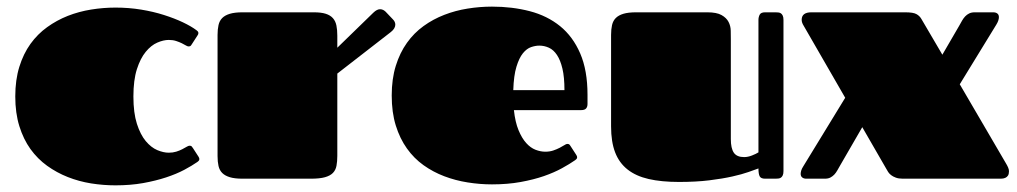

<svg xmlns="http://www.w3.org/2000/svg" viewBox="-20 -537 3055 577"><path d="M380.9 -247.1Q380.9 -197.8 391.4 -165Q401.9 -132.3 418 -113Q434.1 -93.8 452.6 -85.9Q471.2 -78.1 487.3 -78.1Q499.5 -78.1 509.8 -81.3Q520 -84.5 527.8 -88.6Q535.6 -92.8 541 -95.9Q546.4 -99.1 549.3 -99.1Q553.7 -99.1 555.4 -97.7Q557.1 -96.2 559.6 -92.3L576.7 -65.9Q579.1 -62 579.1 -59.1Q579.1 -55.7 577.1 -53.7Q575.2 -51.8 573.2 -50.3Q557.1 -39.1 533.7 -26.6Q510.3 -14.2 479.2 -3.9Q448.2 6.3 410.2 13.2Q372.1 20 327.1 20Q290.5 20 253.9 14.2Q217.3 8.3 183.8 -4.9Q150.4 -18.1 121.6 -38.8Q92.8 -59.6 71.5 -89.1Q50.3 -118.7 38.1 -158Q25.9 -197.3 25.9 -247.1Q25.9 -296.9 38.1 -336.2Q50.3 -375.5 71.5 -405Q92.8 -434.6 121.6 -455.3Q150.4 -476.1 183.8 -489.3Q217.3 -502.4 253.9 -508.3Q290.5 -514.2 327.1 -514.2Q367.2 -514.2 404.3 -508.1Q441.4 -502 472.9 -491.9Q504.4 -481.9 529.5 -470Q554.7 -458 570.3 -446.3Q572.3 -444.8 574.2 -442.9Q576.2 -440.9 576.2 -437.5Q576.2 -434.1 573.7 -430.7L556.6 -404.3Q554.2 -400.4 552.5 -398.9Q550.8 -397.5 546.4 -397.5Q543.5 -397.5 538.6 -400.4Q533.7 -403.3 526.4 -407Q519 -410.6 509.3 -413.8Q499.5 -417 487.3 -417Q471.2 -417 452.6 -408.9Q434.1 -400.9 418 -381.3Q401.9 -361.8 391.4 -329.1Q380.9 -296.4 380.9 -247.1Z M633.8 -432.1Q633.8 -448.7 636.7 -461.7Q639.6 -474.6 647.9 -482.9Q656.2 -491.2 670.9 -495.6Q685.5 -500 709 -500H922.9Q945.3 -500 959 -495.6Q972.7 -491.2 980.5 -482.4Q988.3 -473.6 991 -460.4Q993.7 -447.3 993.7 -429.7V-393.6L1102.1 -499Q1112.8 -509.3 1122.1 -509.3Q1127.4 -509.3 1131.6 -507.1Q1135.7 -504.9 1138.7 -502L1160.6 -479Q1168 -471.7 1168 -462.9Q1168 -457.5 1164.8 -451.9Q1161.6 -446.3 1154.8 -440.9L993.7 -315.9V-68.8Q993.7 -51.8 991.2 -38.8Q988.8 -25.9 980.5 -17.3Q972.2 -8.8 956.5 -4.4Q940.9 0 914.1 0H709Q685.5 0 670.9 -4.4Q656.2 -8.8 647.9 -17.1Q639.6 -25.4 636.7 -38.1Q633.8 -50.8 633.8 -67.9Z M1618.7 -81.1Q1631.8 -81.1 1642.6 -84.7Q1653.3 -88.4 1661.9 -92.8Q1670.4 -97.2 1676 -100.8Q1681.6 -104.5 1684.6 -104.5Q1689 -104.5 1690.7 -103Q1692.4 -101.6 1694.8 -97.7L1711.9 -71.3Q1714.4 -67.4 1714.4 -64.5Q1714.4 -61 1712.4 -59.1Q1710.4 -57.1 1708.5 -55.7Q1692.4 -44.4 1668.9 -31.5Q1645.5 -18.6 1614.5 -7.8Q1583.5 2.9 1544.4 10Q1505.4 17.1 1458.5 17.1Q1421.9 17.1 1385.3 11.2Q1348.6 5.4 1315.2 -7.3Q1281.7 -20 1252.9 -40.5Q1224.1 -61 1202.9 -90.8Q1181.6 -120.6 1169.4 -159.9Q1157.2 -199.2 1157.2 -250Q1157.2 -299.8 1169.4 -339.1Q1181.6 -378.4 1202.9 -408.2Q1224.1 -438 1252.9 -458.7Q1281.7 -479.5 1315.2 -492.4Q1348.6 -505.4 1385.3 -511.2Q1421.9 -517.1 1458.5 -517.1Q1519.5 -517.1 1572 -503.4Q1624.5 -489.7 1663.1 -458.5Q1701.7 -427.2 1723.6 -376.5Q1745.6 -325.7 1745.6 -252V-224.6Q1745.6 -215.8 1741.2 -210.9Q1736.8 -206.1 1726.6 -206.1H1524.4Q1528.3 -169.9 1538.3 -145.8Q1548.3 -121.6 1561.3 -107.2Q1574.2 -92.8 1589.4 -86.9Q1604.5 -81.1 1618.7 -81.1ZM1676.3 -266.1Q1676.3 -305.2 1670.2 -330.8Q1664.1 -356.4 1653.8 -371.8Q1643.6 -387.2 1629.6 -393.6Q1615.7 -399.9 1600.6 -399.9Q1589.4 -399.9 1576.2 -395.5Q1563 -391.1 1551.5 -377Q1540 -362.8 1532 -336.4Q1523.9 -310.1 1522.5 -266.1Z M2176.3 -119.1Q2176.3 -91.3 2185.3 -78.1Q2194.3 -64.9 2216.3 -64.9Q2227.5 -64.9 2240 -69.8Q2252.4 -74.7 2259.3 -79.1V-477.1Q2259.3 -485.4 2262.9 -492.7Q2266.6 -500 2279.3 -500H2310.5Q2314.9 -500 2319.3 -499.5Q2323.7 -499 2326.9 -496.8Q2330.1 -494.6 2332.3 -490Q2334.5 -485.4 2334.5 -477.1V-22.9Q2334.5 -14.6 2332.3 -10Q2330.1 -5.4 2326.9 -3.2Q2323.7 -1 2319.3 -0.5Q2314.9 0 2310.5 0H2279.3Q2266.6 0 2262.9 -7.3Q2259.3 -14.6 2259.3 -30.8Q2248.5 -26.9 2229.2 -20Q2210 -13.2 2180.7 -6.6Q2151.4 0 2111.6 4.9Q2071.8 9.8 2020.5 9.8Q1967.8 9.8 1929.4 1Q1891.1 -7.8 1866 -27.6Q1840.8 -47.4 1828.6 -79.1Q1816.4 -110.8 1816.4 -157.2V-432.1Q1816.4 -448.7 1819.3 -461.7Q1822.3 -474.6 1830.6 -482.9Q1838.9 -491.2 1853.5 -495.6Q1868.2 -500 1891.6 -500H2105.5Q2133.8 -500 2148.4 -491.7Q2163.1 -483.4 2169.4 -471.2Q2175.8 -459 2176 -444.8Q2176.3 -430.7 2176.3 -418.9Z M2571.3 -154.8 2504.9 -40Q2500.5 -32.2 2496.3 -24.9Q2492.2 -17.6 2487.1 -12.2Q2481.9 -6.8 2475.3 -3.4Q2468.8 0 2459 0H2402.8Q2395.5 0 2390.9 -3.7Q2386.2 -7.3 2386.2 -14.6Q2386.2 -19 2387.9 -24.7Q2389.6 -30.3 2394 -37.1L2520 -243.2L2395 -460Q2389.2 -469.2 2389.2 -477.5Q2389.2 -500 2418.5 -500H2700.2Q2724.6 -500 2734.1 -494.6Q2743.7 -489.3 2749 -480L2812 -372.6L2862.8 -460Q2867.2 -467.8 2871.3 -475.1Q2875.5 -482.4 2880.6 -487.8Q2885.7 -493.2 2892.6 -496.6Q2899.4 -500 2909.2 -500H2964.8Q2972.7 -500 2977.3 -496.3Q2981.9 -492.7 2981.9 -485.4Q2981.9 -475.6 2974.1 -462.9L2864.3 -283.7L3002.9 -46.4Q3006.8 -40 3009.5 -33.9Q3012.2 -27.8 3012.2 -22.5Q3012.2 -14.2 3009.3 -9.5Q3006.3 -4.9 3001.5 -2.7Q2996.6 -0.5 2991 -0.2Q2985.4 0 2979.5 0H2692.9Q2680.7 0 2672.1 -3.2Q2663.6 -6.3 2658 -10.7Q2652.3 -15.1 2649.2 -20Q2646 -24.9 2644 -28.8Z"/></svg>

Font: Fascinate Cyrillic
Style: Regular
Weight: 900
Designer: Denis Ignatov
Foundry: Astigmatic (AOETI)
Version: Version 1.00 November 30, 2018, initial release